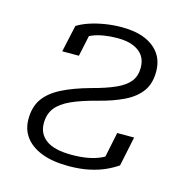

<svg xmlns="http://www.w3.org/2000/svg" viewBox="-88 -630 700 724"><g transform="rotate(15 262.0 -268.0)"><path d="M110 -121Q110 -157 128.5 -181Q147 -205 185.5 -222.5Q224 -240 286 -256Q341 -270 382.5 -290Q424 -310 446.5 -340.5Q469 -371 469 -418Q469 -459 449 -487.5Q429 -516 392 -531.5Q355 -547 302 -547Q267 -547 234.5 -541.5Q202 -536 175.5 -527Q149 -518 130 -506L107 -401H172L192 -495Q183 -495 177 -491.5Q171 -488 169 -481.5Q167 -475 167 -468Q180 -479 199.5 -487Q219 -495 244 -499Q269 -503 296 -503Q335 -503 360 -492Q385 -481 397 -462.5Q409 -444 409 -418Q409 -385 392 -363.5Q375 -342 339.5 -326Q304 -310 247 -295Q182 -277 138 -254.5Q94 -232 72 -200.5Q50 -169 50 -121Q50 -81 72 -51.5Q94 -22 136.5 -5.5Q179 11 241 11Q286 11 321 3.5Q356 -4 382.5 -16Q409 -28 429 -42L453 -157H387L361 -31Q377 -41 384.5 -48.5Q392 -56 393.5 -63.5Q395 -71 394 -80Q378 -64 355 -53.5Q332 -43 304 -38Q276 -33 242 -33Q174 -33 142 -56.5Q110 -80 110 -121Z"/></g></svg>

Font: Roboto Serif ExtraLight
Style: Italic
Weight: 250
Italic angle: -10°
Designer: Greg Gazdowicz
Foundry: Commercial Type
Version: Version 1.008